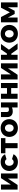

<svg xmlns="http://www.w3.org/2000/svg" viewBox="2718 -3294 585 6062"><g transform="rotate(-90 3011.0 -262.5)"><path d="M56 0H203L405 -303V0H565V-525H419L216 -213V-525H56Z M926 10C1047 10 1134 -48 1173 -129L1017 -177C1001 -146 965 -125 925 -125C860 -125 808 -180 808 -263C808 -345 859 -399 925 -399C964 -399 996 -381 1016 -349L1172 -396C1131 -478 1046 -535 926 -535C748 -535 644 -408 644 -263C644 -118 749 10 926 10Z M1363 0H1523V-385H1682V-525H1204V-385H1363Z M1719 -262C1719 -118 1821 10 2000 10C2179 10 2281 -118 2281 -262C2281 -407 2178 -535 2000 -535C1821 -535 1719 -407 1719 -262ZM2000 -125C1933 -125 1883 -180 1883 -262C1883 -343 1934 -399 2000 -399C2066 -399 2116 -344 2116 -262C2116 -181 2066 -125 2000 -125Z M2650 0H2810V-525H2650V-289C2629 -279 2602 -274 2576 -274C2528 -274 2506 -298 2506 -348V-525H2346V-327C2346 -214 2416 -153 2524 -153C2576 -153 2611 -159 2650 -177Z M2923 0H3083V-203H3262V0H3422V-525H3262V-335H3083V-525H2923Z M3534 0H3681L3883 -303V0H4043V-525H3897L3694 -213V-525H3534Z M4154 0H4313V-198H4348L4489 0H4672L4473 -273L4653 -525H4481L4351 -337H4313V-525H4154Z M4695 -262C4695 -118 4797 10 4976 10C5155 10 5257 -118 5257 -262C5257 -407 5154 -535 4976 -535C4797 -535 4695 -407 4695 -262ZM4976 -125C4909 -125 4859 -180 4859 -262C4859 -343 4910 -399 4976 -399C5042 -399 5092 -344 5092 -262C5092 -181 5042 -125 4976 -125Z M5337 0H5489V-307L5602 -92H5701L5814 -307V0H5966V-525H5800L5652 -244L5504 -525H5337Z"/></g></svg>

Font: FIGSv2-sans-serif ExtraBold
Style: Regular
Weight: 800
Designer: Matt McInerney, Pablo Impallari, Rodrigo Fuenzalida,Mirko Velimirovic
Foundry: Matt McInerney, Pablo Impallari, Rodrigo Fuenzalida
Version: Version 4.021;hotconv 1.0.109;makeotfexe 2.5.65596